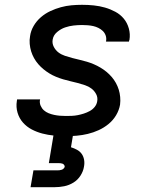

<svg xmlns="http://www.w3.org/2000/svg" viewBox="-20 -558 640 798"><path d="M254 8Q229 8 204 5.5Q179 3 156 -3Q133 -9 112 -20Q91 -31 75.5 -48.5Q60 -66 53 -89.5Q46 -113 50 -138Q50 -139 50.5 -141Q51 -143 51 -145H147Q147 -144 146.5 -143.5Q146 -143 146 -142Q144 -130 149 -118.5Q154 -107 162.5 -99.5Q171 -92 182 -87.5Q193 -83 205 -80.5Q217 -78 229 -77Q241 -76 254 -76Q266 -76 278.5 -76.5Q291 -77 303.5 -79.5Q316 -82 328.5 -86Q341 -90 353 -96.5Q365 -103 373.5 -113.5Q382 -124 384 -137Q387 -153 379.5 -167Q372 -181 360 -190Q348 -199 333 -204Q318 -209 303 -213Q288 -217 272.5 -220.5Q257 -224 242 -228.5Q227 -233 212.5 -239Q198 -245 185 -253Q172 -261 160.5 -270.5Q149 -280 139 -291.5Q129 -303 121.5 -316.5Q114 -330 109.5 -344.5Q105 -359 103.5 -375.5Q102 -392 105 -408Q108 -430 120 -450.5Q132 -471 150 -486.5Q168 -502 189.5 -512Q211 -522 233 -528Q255 -534 277 -536Q299 -538 321 -538Q346 -538 370 -535.5Q394 -533 416.5 -526.5Q439 -520 459.5 -509Q480 -498 494.5 -480.5Q509 -463 515.5 -439.5Q522 -416 518 -392Q517 -391 516.5 -389Q516 -387 516 -385H420Q421 -386 421 -386.5Q421 -387 421 -388Q423 -400 419 -411Q415 -422 407 -429.5Q399 -437 389 -442Q379 -447 368 -449.5Q357 -452 345 -453Q333 -454 321 -454Q304 -454 286 -452Q268 -450 250.5 -444Q233 -438 217.5 -425Q202 -412 199 -394Q196 -378 203.5 -363.5Q211 -349 223 -340Q235 -331 250 -326Q265 -321 280 -317Q295 -313 310.5 -309.5Q326 -306 341 -301.5Q356 -297 370 -291Q384 -285 397.5 -277Q411 -269 422.5 -259.5Q434 -250 444 -238.5Q454 -227 461.5 -213.5Q469 -200 473.5 -185.5Q478 -171 479.5 -155Q481 -139 479 -123Q475 -100 462.5 -79Q450 -58 431 -42.5Q412 -27 390 -17Q368 -7 345 -1.5Q322 4 299 6Q276 8 254 8ZM107 220 119 150H219Q223 150 227.5 149.5Q232 149 236.5 147.5Q241 146 244.5 142.5Q248 139 249 135Q249 131 246.5 127.5Q244 124 240.5 122.5Q237 121 232.5 120.5Q228 120 224 120H183L203 0H284L275 54Q288 58 300 64.5Q312 71 319.5 81.5Q327 92 329.5 106Q332 120 329 135Q326 154 314.5 172Q303 190 285 201Q267 212 247 216Q227 220 207 220Z"/></svg>

Font: Iosevka Curly Medium Extended
Style: Italic
Weight: 500
Width: 7
Italic angle: -9°
Monospace: yes
Designer: Belleve Invis
Foundry: Belleve Invis
Version: Version 11.1.0; ttfautohint (v1.8.3)